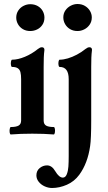

<svg xmlns="http://www.w3.org/2000/svg" viewBox="-20 -667 539 958"><path d="M34.2 -33.2Q60.5 -33.2 73 -40.5Q85.4 -47.9 85.4 -65.9V-272Q85.4 -293.9 82 -306.9Q78.6 -319.8 68.8 -326.4Q59.1 -333 40.5 -333Q36.1 -333 34.7 -342Q33.2 -351.1 34.9 -360.1Q36.6 -369.1 40.5 -369.1Q68.8 -369.1 103.8 -383.5Q138.7 -397.9 168.9 -422.4Q175.3 -427.2 179.7 -429.2Q184.1 -431.2 189.5 -431.2Q195.3 -431.2 198.5 -427.7Q201.7 -424.3 201.7 -418Q199.2 -398.9 198.5 -380.1Q197.8 -361.3 197.8 -333V-65.9Q197.8 -47.9 209.7 -40.5Q221.7 -33.2 248 -33.2Q252.4 -33.2 253.9 -23.9Q255.4 -14.6 253.7 -5.4Q252 3.9 248 3.9Q200.7 0 141.1 0Q81.5 0 34.2 3.9Q29.8 3.9 28.3 -5.4Q26.9 -14.6 28.6 -23.9Q30.3 -33.2 34.2 -33.2ZM61 -579.1Q61 -599.1 71.3 -614.5Q81.5 -629.9 97.7 -637.9Q113.8 -646 130.9 -646Q152.3 -646 168.5 -636.7Q184.6 -627.4 193.1 -612.1Q201.7 -596.7 201.7 -579.1Q201.7 -558.1 191.4 -543Q181.2 -527.8 165 -520Q148.9 -512.2 130.9 -512.2Q109.9 -512.2 94 -521.7Q78.1 -531.2 69.6 -546.6Q61 -562 61 -579.1ZM161.6 208Q161.6 185.1 178 171.6Q194.3 158.2 214.8 158.2Q226.6 158.2 236.8 165.3Q247.1 172.4 255.9 187.5Q265.1 203.1 274.7 211.2Q284.2 219.2 293.5 219.2Q306.6 219.2 313.2 202.6Q319.8 186 321.3 164.1Q322.8 142.1 322.8 111.8V-272Q322.8 -333 277.8 -333Q273.4 -333 272 -342Q270.5 -351.1 272.2 -360.1Q273.9 -369.1 277.8 -369.1Q296.4 -369.1 318.6 -375.7Q340.8 -382.3 363.5 -394.3Q386.2 -406.2 406.2 -422.4Q412.6 -427.2 417 -429.2Q421.4 -431.2 426.8 -431.2Q432.6 -431.2 435.8 -427.7Q439 -424.3 439 -418Q436.5 -397.9 435.8 -379.2Q435.1 -360.4 435.1 -333V-67.9Q435.1 26.4 429.7 62Q417.5 147.9 375.5 205.1Q350.6 238.8 313.5 254.9Q276.4 271 239.7 271Q221.2 271 203.1 262.9Q185.1 254.9 173.3 240.2Q161.6 225.6 161.6 208ZM295.9 -580.1Q295.9 -600.1 306.4 -615.2Q316.9 -630.4 333.3 -638.7Q349.6 -647 366.7 -647Q387.7 -647 403.8 -637.5Q419.9 -627.9 429 -612.5Q438 -597.2 438 -580.1Q438 -559.6 427.5 -544.2Q417 -528.8 400.6 -520.5Q384.3 -512.2 366.7 -512.2Q345.7 -512.2 329.6 -521.7Q313.5 -531.2 304.7 -546.9Q295.9 -562.5 295.9 -580.1Z"/></svg>

Font: Junicode Two Beta VF
Style: Regular
Weight: 400
Designer: Peter S. Baker
Foundry: Briery Creek Software
Version: Version 1.031 beta; ttfautohint (v1.8.1.43-b0c9)